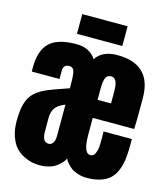

<svg xmlns="http://www.w3.org/2000/svg" viewBox="-133 -1025 997 1138"><g transform="rotate(15 366.0 -456.5)"><path d="M229.5 -800.8V-921.9H507.8V-800.8ZM504.9 8.8Q475.1 8.8 449.5 0Q423.8 -8.8 409.2 -19.5Q394.5 -30.3 383.1 -44.2Q371.6 -58.1 368.7 -63.5Q365.7 -68.8 364.3 -72.3L360.4 -64Q356.4 -55.7 345.2 -43.9Q334.5 -32.2 318.8 -20Q303.2 -7.8 276.6 0.5Q250 8.8 218.3 8.8Q193.8 8.8 169.9 4.2Q146 -0.5 117.4 -14.9Q88.9 -29.3 67.6 -52.2Q46.4 -75.2 32 -116Q17.6 -156.7 17.6 -210Q17.6 -307.6 46.4 -356Q71.3 -397.9 132.8 -426.8Q164.1 -441.4 272.5 -478.5Q272.5 -479 272.5 -480Q272.5 -495.6 272.2 -505.4Q272 -515.1 271.7 -527.3Q271.5 -539.6 271 -546.9Q270.5 -554.2 269.5 -563Q268.6 -571.8 267.3 -576.4Q266.1 -581.1 263.9 -586.7Q261.7 -592.3 259 -595.2Q256.3 -598.1 252.9 -600.6Q249.5 -603 244.9 -604Q240.2 -605 234.9 -605Q198.7 -605 198.7 -564.9V-515.6H28.8Q28.3 -523.9 28.3 -539.6Q28.3 -644 77.9 -692.6Q127.4 -741.2 243.7 -741.2Q323.7 -741.2 363.8 -681.6Q402.8 -741.2 494.1 -741.2Q705.1 -741.2 705.1 -533.2V-480Q705.1 -380.9 703.1 -343.8H448.7V-241.2Q448.7 -127 491.2 -127Q500.5 -127 507.8 -131.6Q515.1 -136.2 519.5 -145.5Q523.9 -154.8 526.6 -164.3Q529.3 -173.8 530.5 -188Q531.7 -202.1 532 -211.9Q532.2 -221.7 532.2 -235.8Q532.2 -278.8 531.2 -282.7H705.1V-241.2Q705.1 -192.9 700.2 -156.5Q695.3 -120.1 681.9 -87.6Q668.5 -55.2 646.2 -34.9Q624 -14.6 588.6 -2.9Q553.2 8.8 504.9 8.8ZM195.8 -278.3Q195.8 -278.3 195.8 -192.9Q195.8 -127.9 234.9 -127.9Q245.6 -127.9 253.4 -133.8Q261.2 -139.6 265.1 -148.9Q269 -158.2 270.5 -167Q272 -175.8 272 -185.1V-377.9Q227.1 -359.9 211.4 -335.7Q195.8 -311.5 195.8 -278.3ZM492.2 -609.9Q467.3 -609.9 458 -590.3Q448.7 -570.8 448.7 -513.7V-454.6H531.2V-530.8Q531.2 -609.9 492.2 -609.9Z"/></g></svg>

Font: Anton
Style: Regular
Weight: 400
Foundry: vernon adams
Version: Version 1.000